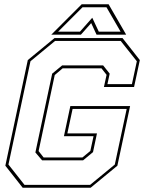

<svg xmlns="http://www.w3.org/2000/svg" viewBox="-20 -878 679 898"><path d="M86 0 5 -103 110 -597 235 -700H553L634 -597L607 -471H466L478.5 -528L454.5 -558.5H273L236 -527L160.5 -171.5L184 -141.5H365.5L402.5 -172L417.5 -241H279L309 -382H588.5L529 -103L404 0ZM94.5 -13.5H401.5L517 -108.5L572.5 -368.5H319.5L295 -254H433.5L415 -166.5L368.5 -128H177L145.5 -165L224 -533.5L270.5 -572H462.5L493 -533.5L482.5 -484.5H597L620 -591.5L544.5 -686.5H237.5L122.5 -591.5L19.5 -108.5ZM362 -858H488L570 -716H431.5L406.5 -770L358.5 -716H220ZM366 -844 252 -730H354L411.5 -795L442 -730H544L478 -844Z"/></svg>

Font: Tourney Thin
Style: Italic
Weight: 100
Italic angle: -12°
Designer: Tyler Finck
Foundry: Etcetera Type Co
Version: Version 1.015